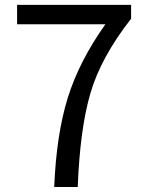

<svg xmlns="http://www.w3.org/2000/svg" viewBox="-20 -753 595 773"><path d="M198.2 0Q207 -211.9 252.9 -359.4Q298.8 -506.8 404.3 -655.3H48.8V-733.4H507.8V-677.7Q385.7 -521.5 343.8 -377Q301.8 -232.4 293 0Z"/></svg>

Font: GenYoGothic TW TTF Regular
Style: Regular
Weight: 400
Version: Version 1.300